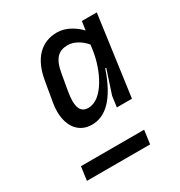

<svg xmlns="http://www.w3.org/2000/svg" viewBox="-159 -780 838 892"><g transform="rotate(-30 260.0 -333.5)"><path d="M95 -393C92 -377 91 -362 91 -348C91 -264 135 -214 202 -214C274 -214 337 -269 385 -410L388 -411L390 -409L349 -284L341 -226H422L481 -655H401L394 -608C368 -636 323 -667 274 -667C189 -667 131 -610 113 -498ZM226 -290C196 -290 177 -307 177 -355C177 -369 179 -385 182 -404L197 -490C210 -568 240 -591 288 -591C320 -591 357 -570 381 -540L377 -512C364 -418 306 -290 226 -290ZM389 0 399 -73H60L50 0Z"/></g></svg>

Font: Ropa Sans
Style: Italic
Weight: 400
Designer: Botio Nikoltchev
Foundry: Botjo Nikoltchev
Version: Version 1.002